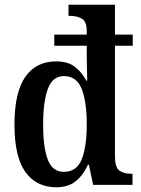

<svg xmlns="http://www.w3.org/2000/svg" viewBox="-20 -780 594 810"><path d="M218 10Q133 10 87 -54.5Q41 -119 41 -254Q41 -390 86.5 -455.5Q132 -521 217 -521Q266 -521 295.5 -498.5Q325 -476 344 -440H348Q348 -445 347.5 -464.5Q347 -484 346.5 -506.5Q346 -529 346 -545V-587H209V-634H346V-647Q346 -690 325 -701.5Q304 -713 276 -713H269V-760H465V-634H540V-587H465V-120Q465 -75 483 -61Q501 -47 531 -47H539V0H373L355 -85H351Q331 -41 299.5 -15.5Q268 10 218 10ZM249 -55Q304 -55 325 -108.5Q346 -162 346 -255Q346 -349 325 -404Q304 -459 249 -459Q202 -459 182 -405.5Q162 -352 162 -254Q162 -156 182 -105.5Q202 -55 249 -55Z"/></svg>

Font: Noto Serif Lao Condensed SemiBold
Style: Regular
Weight: 600
Width: 3
Designer: Monotype Design Team
Foundry: Monotype Imaging Inc.
Version: Version 2.003; ttfautohint (v1.8.4.7-5d5b)